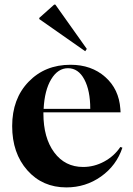

<svg xmlns="http://www.w3.org/2000/svg" viewBox="-20 -804 577 836"><path d="M351 -581 151 -721V-726L216 -784H221L358 -591ZM269 12Q165 12 99 -62.5Q33 -137 33 -255Q33 -374 104.5 -448Q176 -522 287 -522Q378 -522 438 -469Q498 -416 504 -330L505 -315H169V-310Q169 -204 216 -140.5Q263 -77 342 -77Q390 -77 433.5 -100.5Q477 -124 504 -164L513 -161Q487 -83 420 -35.5Q353 12 269 12ZM170 -330H373Q373 -410 347 -458.5Q321 -507 276 -507Q232 -507 203 -459Q174 -411 170 -330Z"/></svg>

Font: Gloock
Style: Regular
Weight: 400
Designer: Duarte Pinto
Foundry: Duarte Pinto
Version: Version 1.000